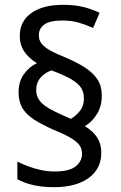

<svg xmlns="http://www.w3.org/2000/svg" viewBox="-20 -783 501 796"><path d="M57 -400Q57 -445 79 -475.5Q101 -506 133 -521Q99 -542 80.5 -569.5Q62 -597 62 -634Q62 -695 110 -729Q158 -763 241 -763Q289 -763 323.5 -754.5Q358 -746 393 -730L366 -667Q335 -681 305.5 -689.5Q276 -698 238 -698Q187 -698 164 -681.5Q141 -665 141 -637Q141 -617 152 -602.5Q163 -588 188 -574Q213 -560 255 -543Q302 -523 334.5 -501.5Q367 -480 384.5 -453Q402 -426 402 -387Q402 -342 381.5 -309.5Q361 -277 332 -260Q366 -239 383 -212.5Q400 -186 400 -150Q400 -83 347.5 -45Q295 -7 204 -7Q156 -7 118.5 -15.5Q81 -24 52 -40V-113Q72 -103 97 -93.5Q122 -84 150.5 -78Q179 -72 206 -72Q268 -72 294 -93.5Q320 -115 320 -144Q320 -165 310.5 -179.5Q301 -194 276 -209.5Q251 -225 202 -245Q155 -266 122.5 -286.5Q90 -307 73.5 -334Q57 -361 57 -400ZM130 -410Q130 -387 142 -369Q154 -351 180 -335.5Q206 -320 247 -302L274 -290Q296 -304 312 -324Q328 -344 328 -375Q328 -399 317 -417.5Q306 -436 277 -453.5Q248 -471 194 -491Q167 -483 148.5 -461.5Q130 -440 130 -410Z"/></svg>

Font: Noto Sans SemiCondensed
Style: Regular
Weight: 400
Width: 4
Version: Version 2.013